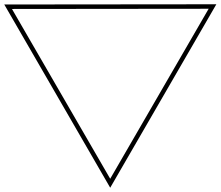

<svg xmlns="http://www.w3.org/2000/svg" viewBox="-20 -741 1033 899"><path d="M993 -721 0 -720 496 138ZM957 -700 496 96 36 -699Z"/></svg>

Font: ABC-Triangle-Monogram
Style: Regular
Weight: 400
Designer: Sadat Fauzi
Foundry: Intuisi Creative
Version: Version 001.000